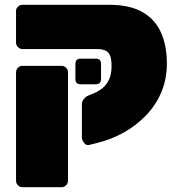

<svg xmlns="http://www.w3.org/2000/svg" viewBox="-20 -591 736 802"><path d="M74 191Q63 191 55 183Q47 175 47 164V-289Q47 -300 55 -308Q63 -316 74 -316H237Q248 -316 256 -308Q264 -300 264 -289V164Q264 175 256 183Q248 191 237 191ZM350 15Q340 17 331 5.5Q322 -6 322 -17V-156Q322 -167 330.5 -177.5Q339 -188 349 -192L376 -203Q394 -211 410 -224.5Q426 -238 436 -260Q446 -282 446 -315Q446 -340 441 -355.5Q436 -371 423 -378.5Q410 -386 385 -386H74Q64 -386 55.5 -394Q47 -402 47 -413V-546Q47 -556 55.5 -563.5Q64 -571 74 -571H435Q523 -571 576 -540Q629 -509 653 -454Q677 -399 677 -326Q677 -260 653.5 -205Q630 -150 589 -108Q548 -66 497 -37.5Q446 -9 390 5ZM317 -239Q295 -239 295 -261V-324Q295 -346 317 -346H380Q402 -346 402 -324V-261Q402 -239 380 -239Z"/></svg>

Font: Rubik Black
Style: Regular
Weight: 900
Designer: Hubert and Fischer
Foundry: Hubert and Fischer
Version: Version 2.300;gftools[0.9.30]